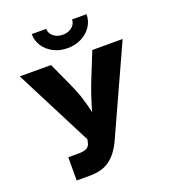

<svg xmlns="http://www.w3.org/2000/svg" viewBox="-166 -1070 1057 1191"><g transform="rotate(-20 362.5 -474.5)"><path d="M133.8 0V-153.3H197.8Q236.3 -153.3 254.9 -162.8Q273.4 -172.4 278.3 -194.3L283.7 -217.3L22.9 -727.5H229L303.7 -564Q328.1 -510.7 343.5 -460.4Q358.9 -410.2 368.7 -365.7Q380.9 -409.7 397.2 -459.7Q413.6 -509.8 435.5 -564L501.5 -727.5H701.7L439 -150.9Q403.8 -74.2 353 -37.1Q302.2 0 222.2 0ZM363.3 -790.5Q311.5 -790.5 270.5 -811.8Q229.5 -833 205.8 -868.7Q182.1 -904.3 182.1 -948.7H277.3Q277.3 -918.9 302 -898.9Q326.7 -878.9 363.3 -878.9Q399.4 -878.9 423.8 -898.9Q448.2 -918.9 448.2 -948.7H543.9Q543.9 -904.3 520.3 -868.7Q496.6 -833 455.6 -811.8Q414.6 -790.5 363.3 -790.5Z"/></g></svg>

Font: Inter Extra Bold
Style: Regular
Weight: 800
Designer: Rasmus Andersson
Foundry: rsms
Version: Version 4.000;git-3c8e0fc